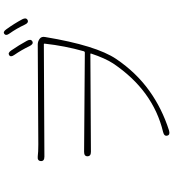

<svg xmlns="http://www.w3.org/2000/svg" viewBox="31 -920 937 1040"><g transform="rotate(-90 500.0 -399.5)"><path d="M314 47Q290 54 286 38Q281 21 305 15Q531 -39 677 -256Q705 -299 730 -374Q732 -379 727 -379L198 -376Q174 -376 174 -395Q174 -413 198 -413L735 -409Q741 -409 743 -415Q772 -517 784 -626Q785 -631 780 -631L172 -628Q147 -628 148 -647Q149 -667 174 -664Q195 -661 239 -661L779 -664Q796 -664 810 -654Q824 -644 820 -624Q774 -347 701 -239Q628 -131 529 -60Q433 9 314 47ZM796 -693Q782 -686 771 -708Q750 -752 723 -791Q709 -811 722 -819Q734 -827 747 -808Q776 -766 800 -722Q811 -701 796 -693ZM912 -719Q897 -712 887 -734Q866 -779 839 -817Q825 -836 837 -845Q848 -854 862 -834Q893 -791 916 -748Q927 -727 912 -719Z"/></g></svg>

Font: Resource Han Rounded KR ExtraLight
Style: Regular
Weight: 250
Designer: Cyano Hao (round all glyphs); Ryoko NISHIZUKA 西塚涼子 (kana, bopomofo & ideographs); Paul D. Hunt (Latin, Greek & Cyrillic)
Foundry: Cyano Hao
Version: 0.990